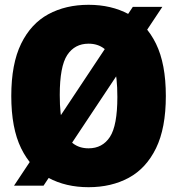

<svg xmlns="http://www.w3.org/2000/svg" viewBox="-20 -770 738 800"><path d="M349 10Q254 10 181.5 -29.2Q109 -68.5 68 -152.2Q27 -236 27 -370Q27 -504 68 -587.8Q109 -671.5 181.5 -710.8Q254 -750 349 -750Q444 -750 516.5 -710.8Q589 -671.5 630 -587.8Q671 -504 671 -370Q671 -236 630 -152.2Q589 -68.5 516.5 -29.2Q444 10 349 10ZM349 -152Q407 -152 438 -199.5Q469 -247 469 -366Q469 -449.5 455 -498Q441 -546.5 414.2 -567.2Q387.5 -588 349 -588Q291.5 -588 260.2 -540.8Q229 -493.5 229 -374Q229 -290.5 243 -242Q257 -193.5 283.8 -172.8Q310.5 -152 349 -152ZM161.5 3.5H38.5L533.5 -741.5H656.5Z"/></svg>

Font: Encode Sans Condensed Black
Style: Regular
Weight: 900
Width: 3
Designer: Multiple Designers
Foundry: Impallari Type
Version: Version 3.000; ttfautohint (v1.8.3) -l 8 -r 50 -G 200 -x 14 